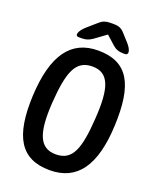

<svg xmlns="http://www.w3.org/2000/svg" viewBox="-184 -1100 1027 1255"><g transform="rotate(20 329.5 -472.5)"><path d="M317 48C506 48 606 -87 618 -372C631 -661 557 -796 350 -796C163 -796 62 -662 48 -372C35 -88 113 48 317 48ZM199 -834H221C250 -834 271 -842 295 -859L373 -916L433 -862C455 -842 478 -834 508 -834H520C549 -834 544 -869 509 -908L462 -960C441 -984 420 -993 389 -993H360C330 -993 308 -985 286 -965L221 -908C180 -872 168 -834 199 -834ZM183 -372C198 -589 233 -685 350 -685C465 -685 498 -588 483 -372C469 -158 436 -63 319 -63C205 -63 169 -159 183 -372Z"/></g></svg>

Font: 寒蝉团圆体 Round
Style: Regular
Weight: 500
Designer: 寒蝉字型
Version: Version 2.700;Glyphs 3.1.1 (3135)